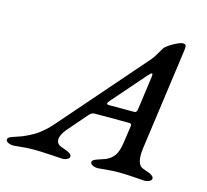

<svg xmlns="http://www.w3.org/2000/svg" viewBox="-93 -700 870 806"><g transform="rotate(15 341.5 -297.5)"><path d="M301 -203 229 -120Q205 -91 205.5 -71.5Q206 -52 225 -45Q229 -44 236 -41Q243 -38 246.5 -37Q250 -36 255 -34Q260 -32 262.5 -30Q265 -28 268 -25.5Q271 -23 272 -20.5Q273 -18 273 -15Q273 -8 263.5 -3Q254 2 242 2Q240 2 194 -1Q148 -4 119 -4Q92 -4 63 -1Q34 2 30 2Q17 2 7 -3Q-3 -8 -3 -15Q-3 -22 4.5 -26.5Q12 -31 28.5 -36Q45 -41 52 -44Q55 -45 63 -48.5Q71 -52 75 -54Q79 -56 87 -60Q95 -64 100 -67Q105 -70 113 -75Q121 -80 127.5 -85.5Q134 -91 142.5 -98Q151 -105 159 -113.5Q167 -122 176 -132L496 -499Q505 -509 518.5 -533Q532 -557 536 -560Q552 -574 574.5 -585.5Q597 -597 607 -597Q617 -597 619.5 -592Q622 -587 620 -571L559 -129Q549 -56 582 -45Q586 -44 593 -41Q600 -38 603.5 -37Q607 -36 612 -34Q617 -32 619.5 -30Q622 -28 625 -25.5Q628 -23 629 -20.5Q630 -18 630 -15Q630 -8 620.5 -3Q611 2 599 2Q598 2 557 -1Q516 -4 488 -4Q460 -4 430 -1Q400 2 397 2Q384 2 374 -3Q364 -8 364 -15Q364 -22 371.5 -26.5Q379 -31 395.5 -36Q412 -41 419 -44Q444 -55 456.5 -74Q469 -93 474 -129L485 -205Q487 -216 474 -216H325Q312 -216 301 -203ZM496 -280 516 -425Q518 -441 514 -441.5Q510 -442 497 -427L373 -285Q356 -266 373 -266H484Q494 -266 496 -280Z"/></g></svg>

Font: EB Garamond 08
Style: Italic
Weight: 400
Italic angle: -14°
Version: Version 0.016